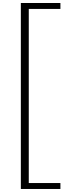

<svg xmlns="http://www.w3.org/2000/svg" viewBox="-20 -956 534 1262"><path d="M117 286.1V-936.3H377.1V-897.3H169.1V247.1H377.1V286.1H117Z"/></svg>

Font: Lohit Assamese
Style: Regular
Weight: 400
Version: Version 2.91.5